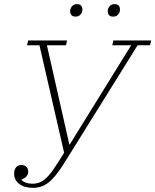

<svg xmlns="http://www.w3.org/2000/svg" viewBox="-20 -893 748 925"><path d="M139 12Q97 12 72.5 -7Q48 -26 48 -57Q48 -75 57 -86.5Q66 -98 83 -98Q99 -98 107.5 -89Q116 -80 116 -66Q116 -41 84 -28V-25Q93 -17 105.5 -12.5Q118 -8 136 -8Q155 -8 170.5 -14Q186 -20 201 -33.5Q216 -47 231 -68Q246 -89 265 -119L289 -157L170 -675H110L116 -698H303L298 -675H206L314 -197H316L612 -675H521L526 -698H708L703 -675H643L288 -105Q267 -72 249 -49.5Q231 -27 213.5 -13.5Q196 0 178 6Q160 12 139 12ZM344 -813Q330 -813 324 -820.5Q318 -828 318 -838Q318 -842 318.5 -845.5Q319 -849 321 -854Q325 -862 332 -867.5Q339 -873 351 -873Q365 -873 371 -865.5Q377 -858 377 -848Q377 -844 376.5 -840.5Q376 -837 374 -832Q370 -824 363 -818.5Q356 -813 344 -813ZM525 -813Q511 -813 505 -820.5Q499 -828 499 -838Q499 -842 499.5 -845.5Q500 -849 502 -854Q506 -862 513 -867.5Q520 -873 532 -873Q546 -873 552 -865.5Q558 -858 558 -848Q558 -844 557.5 -840.5Q557 -837 555 -832Q551 -824 544 -818.5Q537 -813 525 -813Z"/></svg>

Font: IBM Plex Serif ExtraLight
Style: Italic
Weight: 200
Italic angle: -14°
Designer: Mike Abbink, Paul van der Laan, Pieter van Rosmalen
Foundry: Bold Monday
Version: Version 2.5